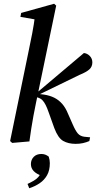

<svg xmlns="http://www.w3.org/2000/svg" viewBox="-20 -755 516 1025"><path d="M34 -2 133 -483Q143 -530 152 -577Q161 -624 167 -671L192 -647L89 -665L93 -686L269 -735L280 -725L172 -205Q165 -170 158.5 -136.5Q152 -103 147 -69Q142 -35 137 0L45 8ZM457 -2Q441 5 423 9Q405 13 384 13Q345 13 317.5 -2.5Q290 -18 270 -71L241 -152Q232 -178 224 -194Q216 -210 206.5 -220Q197 -230 180 -235L162 -241V-253H168L177 -260L428 -472Q446 -470 459.5 -456Q473 -442 473 -422Q473 -399 457 -384.5Q441 -370 404 -355L182 -247L183 -254L215 -250Q247 -245 270.5 -233Q294 -221 312 -200.5Q330 -180 343 -148L369 -89Q383 -57 395.5 -42.5Q408 -28 430 -25L461 -22ZM246 116Q246 154 231.5 180Q217 206 192 223Q167 240 136 250L127 227Q146 218 160.5 209.5Q175 201 184.5 190Q194 179 200 165L202 183Q175 174 160 158.5Q145 143 145 121Q145 98 160 82.5Q175 67 201 67Q212 67 221.5 70.5Q231 74 240 81Q243 90 244.5 98.5Q246 107 246 116Z"/></svg>

Font: Source Serif 4 48pt SemiBold
Style: Italic
Weight: 600
Italic angle: -12°
Designer: Frank Grießhammer
Foundry: Adobe Systems Incorporated
Version: Version 4.004;hotconv 1.0.116;makeotfexe 2.5.65601